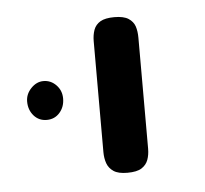

<svg xmlns="http://www.w3.org/2000/svg" viewBox="-34 -618 405 379"><g transform="rotate(-5 168.0 -428.0)"><path d="M204.2 -273.2Q186.2 -273.2 177 -279.4Q167.8 -285.5 164.1 -295.6Q160.5 -305.8 160.5 -318V-537.8Q160.5 -550 164.1 -560.1Q167.8 -570.2 177.4 -575.9Q187 -581.5 205.2 -581.5Q223.5 -581.5 233 -575.4Q242.5 -569.2 245.8 -559.5Q249 -549.8 249 -536.8V-317Q249 -304.8 245.4 -295Q241.8 -285.2 232.5 -279.2Q223.2 -273.2 204.2 -273.2ZM54.8 -391Q39.2 -391 29.2 -402.4Q19.2 -413.9 19.2 -430.5Q19.2 -445.2 30.1 -456.6Q41 -468 54.7 -468Q69.4 -468 80 -457Q90.5 -446.1 90.5 -430.4Q90.5 -413.8 80.5 -402.4Q70.5 -391 54.8 -391Z"/></g></svg>

Font: Fredoka Light
Style: Regular
Weight: 300
Designer: Ben Nathan
Foundry: Milena B. Brandão, Ben Nathan
Version: Version 2.001